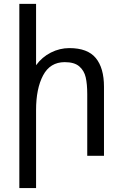

<svg xmlns="http://www.w3.org/2000/svg" viewBox="-20 -810 640 998"><path d="M80.5 -790H167.5V-471Q198.5 -513.5 244.5 -536.8Q290.5 -560 340.5 -560Q435.5 -560 478 -508.2Q520.5 -456.5 520.5 -359V0H433.5V-321Q433.5 -373 425.5 -408Q417.5 -443 392 -465Q366.5 -487 316.5 -487Q240.5 -487 204 -418.2Q167.5 -349.5 167.5 -238V167.5H80.5Z"/></svg>

Font: JuliaMono
Style: Regular
Weight: 400
Monospace: yes
Designer: cormullion
Foundry: corm
Version: Version 0.055; ttfautohint (v1.8.4)